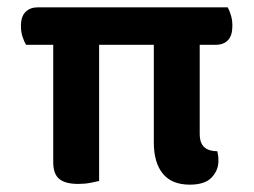

<svg xmlns="http://www.w3.org/2000/svg" viewBox="-20 -494 691 523"><path d="M37 -423Q37 -449 49.5 -461.5Q62 -474 83 -474H600Q605 -466 609 -452.5Q613 -439 613 -424Q613 -397 601 -384.5Q589 -372 568 -372H524V-130Q524 -104 536.5 -93Q549 -82 572 -82Q573 -77 574 -71Q575 -65 575 -56Q575 -30 556.5 -10.5Q538 9 497 9Q448 9 423.5 -21Q399 -51 399 -106V-372H250V-1Q242 1 226.5 4Q211 7 193 7Q158 7 141.5 -6.5Q125 -20 125 -52V-372H51Q46 -380 41.5 -393.5Q37 -407 37 -423Z"/></svg>

Font: Baloo 2 SemiBold
Style: Regular
Weight: 600
Designer: Sarang Kulkarni and Ek Type
Foundry: Ek Type
Version: Version 1.640;hotconv 1.0.111;makeotfexe 2.5.65597; ttfautoh